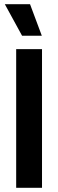

<svg xmlns="http://www.w3.org/2000/svg" viewBox="-20 -894 277 914"><path d="M57 0V-660H180V0ZM85 -724 3 -874H123L179 -724Z"/></svg>

Font: Bricolage Grotesque 24pt Condensed SemiBold
Style: Regular
Weight: 600
Width: 3
Designer: Mathieu Triay
Foundry: Atelier Triay
Version: Version 1.001;gftools[0.9.33.dev8+g029e19f]